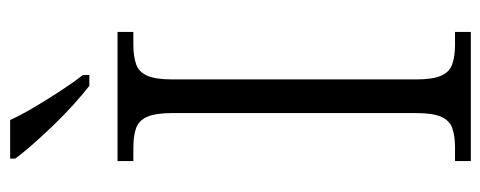

<svg xmlns="http://www.w3.org/2000/svg" viewBox="-312 -660 971 388"><g transform="rotate(-90 174.0 -465.5)"><path d="M43 0V-32H70Q94 -32 109.5 -37.5Q125 -43 132.5 -60Q140 -77 140 -111V-603Q140 -637 132.5 -654Q125 -671 109.5 -676.5Q94 -682 70 -682H43V-714H304V-682H278Q255 -682 239 -676.5Q223 -671 215.5 -654Q208 -637 208 -603V-111Q208 -77 215.5 -60Q223 -43 239 -37.5Q255 -32 278 -32H304V0ZM195 -771Q177 -785 155.5 -804.5Q134 -824 113 -846Q92 -868 74.5 -888Q57 -908 48 -921V-931H126Q136 -909 152 -882Q168 -855 185 -829Q202 -803 217 -784V-771Z"/></g></svg>

Font: Noto Serif Armenian Light
Style: Regular
Weight: 300
Version: Version 2.007